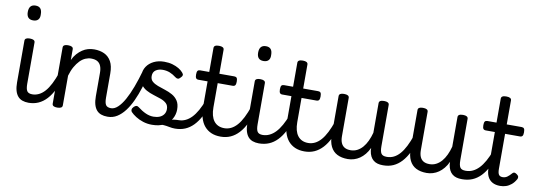

<svg xmlns="http://www.w3.org/2000/svg" viewBox="-61 -1192 4498 1608"><g transform="rotate(10 2188.5 -388.0)"><path d="M218 17Q188 17 164.5 8.5Q141 0 125.5 -18.5Q110 -37 102 -65.5Q94 -94 94 -135V-489Q94 -502 104.5 -508.5Q115 -515 136 -515Q158 -515 169 -508.5Q180 -502 180 -489V-138Q180 -94 192 -76Q204 -58 237 -58Q251 -58 258 -46.5Q265 -35 263.5 -20.5Q262 -6 251 5.5Q240 17 218 17ZM136 -669Q108 -669 94 -684.5Q80 -700 80 -731Q80 -763 94 -779Q108 -795 136 -795Q164 -795 177.5 -779Q191 -763 191 -731Q193 -700 178.5 -684.5Q164 -669 136 -669Z M217 17Q203 17 196.5 5.5Q190 -6 191.5 -20.5Q193 -35 204 -46.5Q215 -58 236 -58Q265 -58 292 -71Q319 -84 343 -111Q367 -138 388 -179.5Q409 -221 428 -276Q433 -291 445 -290.5Q457 -290 466.5 -280.5Q476 -271 473 -259Q453 -189 427.5 -137Q402 -85 370.5 -51Q339 -17 301 0Q263 17 217 17Z M888 17Q858 17 834.5 8.5Q811 0 795.5 -18.5Q780 -37 772 -65.5Q764 -94 764 -135V-334Q764 -368 754.5 -391.5Q745 -415 725 -427Q705 -439 671 -439Q647 -439 622.5 -428.5Q598 -418 576.5 -396Q555 -374 536.5 -341.5Q518 -309 505 -264V-11Q505 2 494 8.5Q483 15 461 15Q440 15 429.5 8.5Q419 2 419 -11V-489Q419 -502 429.5 -508.5Q440 -515 461 -515Q483 -515 494 -508.5Q505 -502 505 -489V-397Q520 -429 540 -451.5Q560 -474 583 -489.5Q606 -505 631 -512Q656 -519 683 -519Q732 -519 769.5 -501.5Q807 -484 828.5 -445.5Q850 -407 850 -343V-138Q850 -94 862 -76Q874 -58 907 -58Q921 -58 928 -46.5Q935 -35 933.5 -20.5Q932 -6 921 5.5Q910 17 888 17Z M891 17Q877 17 872.5 5.5Q868 -6 871 -20.5Q874 -35 883 -46.5Q892 -58 906 -58Q935 -58 963.5 -84.5Q992 -111 1018.5 -158.5Q1045 -206 1069.5 -271.5Q1094 -337 1116 -415Q1121 -432 1135 -433Q1149 -434 1160.5 -425.5Q1172 -417 1169 -402Q1154 -337 1134.5 -275Q1115 -213 1090.5 -160Q1066 -107 1036 -67.5Q1006 -28 970 -5.5Q934 17 891 17Z M1339 -20Q1372 -35 1396.5 -43.5Q1421 -52 1441.5 -55Q1462 -58 1481 -58Q1490 -58 1492 -46.5Q1494 -35 1490.5 -20.5Q1487 -6 1479.5 5.5Q1472 17 1463 17Q1439 17 1415 12Q1391 7 1367 5Q1343 3 1317 13ZM1267 19Q1227 19 1191.5 7.5Q1156 -4 1128.5 -21.5Q1101 -39 1084 -57Q1077 -65 1078 -77Q1079 -89 1092 -102Q1103 -112 1112 -114Q1121 -116 1132 -108Q1168 -80 1201.5 -65Q1235 -50 1268 -50Q1297 -50 1319.5 -59Q1342 -68 1355.5 -86.5Q1369 -105 1369 -131Q1369 -163 1350 -180.5Q1331 -198 1301.5 -208.5Q1272 -219 1239 -229Q1206 -239 1176.5 -255Q1147 -271 1128 -299Q1109 -327 1109 -374Q1109 -416 1130.5 -448.5Q1152 -481 1190.5 -500Q1229 -519 1279 -519Q1318 -519 1349 -510Q1380 -501 1403.5 -487Q1427 -473 1441 -456Q1452 -444 1450.5 -434Q1449 -424 1437 -413Q1426 -400 1415.5 -399Q1405 -398 1393 -407Q1366 -428 1338.5 -439Q1311 -450 1278 -450Q1243 -450 1219 -433.5Q1195 -417 1195 -383Q1195 -354 1213.5 -337.5Q1232 -321 1261.5 -310Q1291 -299 1324.5 -288.5Q1358 -278 1387.5 -261.5Q1417 -245 1435.5 -217Q1454 -189 1454 -143Q1454 -101 1433.5 -64Q1413 -27 1371.5 -4Q1330 19 1267 19Z M1463 17Q1449 17 1442.5 5.5Q1436 -6 1437.5 -20.5Q1439 -35 1450 -46.5Q1461 -58 1482 -58Q1512 -58 1539.5 -71Q1567 -84 1591 -109Q1615 -134 1637 -173Q1659 -212 1678 -264Q1683 -279 1695.5 -278Q1708 -277 1717 -268Q1726 -259 1723 -248Q1702 -180 1676.5 -130.5Q1651 -81 1619 -48Q1587 -15 1548.5 1Q1510 17 1463 17Z M1851 17Q1805 17 1770.5 2Q1736 -13 1712 -41.5Q1688 -70 1676 -112.5Q1664 -155 1664 -211V-420H1586Q1572 -420 1565.5 -429Q1559 -438 1559 -460Q1559 -483 1565.5 -491.5Q1572 -500 1586 -500H1664V-704Q1664 -717 1674.5 -723.5Q1685 -730 1707 -730Q1728 -730 1739 -723.5Q1750 -717 1750 -704V-500H1877Q1892 -500 1898.5 -491.5Q1905 -483 1905 -460Q1905 -438 1898.5 -429Q1892 -420 1877 -420H1750V-214Q1750 -176 1757.5 -147.5Q1765 -119 1780 -99Q1795 -79 1817.5 -68.5Q1840 -58 1869 -58Q1883 -58 1890 -46.5Q1897 -35 1895.5 -20.5Q1894 -6 1883 5.5Q1872 17 1851 17Z M1851 17Q1837 17 1830.5 5.5Q1824 -6 1825.5 -20.5Q1827 -35 1838 -46.5Q1849 -58 1870 -58Q1899 -58 1926 -71Q1953 -84 1977 -111Q2001 -138 2022 -179.5Q2043 -221 2062 -276Q2067 -291 2079 -290.5Q2091 -290 2100.5 -280.5Q2110 -271 2107 -259Q2087 -189 2061.5 -137Q2036 -85 2004.5 -51Q1973 -17 1935 0Q1897 17 1851 17Z M2177 17Q2147 17 2123.5 8.5Q2100 0 2084.5 -18.5Q2069 -37 2061 -65.5Q2053 -94 2053 -135V-489Q2053 -502 2063.5 -508.5Q2074 -515 2095 -515Q2117 -515 2128 -508.5Q2139 -502 2139 -489V-138Q2139 -94 2151 -76Q2163 -58 2196 -58Q2210 -58 2217 -46.5Q2224 -35 2222.5 -20.5Q2221 -6 2210 5.5Q2199 17 2177 17ZM2095 -669Q2067 -669 2053 -684.5Q2039 -700 2039 -731Q2039 -763 2053 -779Q2067 -795 2095 -795Q2123 -795 2136.5 -779Q2150 -763 2150 -731Q2152 -700 2137.5 -684.5Q2123 -669 2095 -669Z M2176 17Q2162 17 2155.5 5.5Q2149 -6 2150.5 -20.5Q2152 -35 2163 -46.5Q2174 -58 2195 -58Q2225 -58 2252.5 -71Q2280 -84 2304 -109Q2328 -134 2350 -173Q2372 -212 2391 -264Q2396 -279 2408.5 -278Q2421 -277 2430 -268Q2439 -259 2436 -248Q2415 -180 2389.5 -130.5Q2364 -81 2332 -48Q2300 -15 2261.5 1Q2223 17 2176 17Z M2564 17Q2518 17 2483.5 2Q2449 -13 2425 -41.5Q2401 -70 2389 -112.5Q2377 -155 2377 -211V-420H2299Q2285 -420 2278.5 -429Q2272 -438 2272 -460Q2272 -483 2278.5 -491.5Q2285 -500 2299 -500H2377V-704Q2377 -717 2387.5 -723.5Q2398 -730 2420 -730Q2441 -730 2452 -723.5Q2463 -717 2463 -704V-500H2590Q2605 -500 2611.5 -491.5Q2618 -483 2618 -460Q2618 -438 2611.5 -429Q2605 -420 2590 -420H2463V-214Q2463 -176 2470.5 -147.5Q2478 -119 2493 -99Q2508 -79 2530.5 -68.5Q2553 -58 2582 -58Q2596 -58 2603 -46.5Q2610 -35 2608.5 -20.5Q2607 -6 2596 5.5Q2585 17 2564 17Z M2564 17Q2550 17 2543.5 5.5Q2537 -6 2538.5 -20.5Q2540 -35 2551 -46.5Q2562 -58 2583 -58Q2612 -58 2639 -71Q2666 -84 2690 -111Q2714 -138 2735 -179.5Q2756 -221 2775 -276Q2780 -291 2792 -290.5Q2804 -290 2813.5 -280.5Q2823 -271 2820 -259Q2800 -189 2774.5 -137Q2749 -85 2717.5 -51Q2686 -17 2648 0Q2610 17 2564 17Z M2932 17Q2879 17 2842 -2Q2805 -21 2785.5 -60.5Q2766 -100 2766 -161V-489Q2766 -502 2776.5 -508.5Q2787 -515 2808 -515Q2830 -515 2841 -508.5Q2852 -502 2852 -489V-163Q2852 -129 2862 -106Q2872 -83 2892 -71.5Q2912 -60 2943 -60Q2973 -60 2998.5 -73Q3024 -86 3044.5 -109.5Q3065 -133 3080.5 -166Q3096 -199 3106 -237V-489Q3106 -502 3116.5 -508.5Q3127 -515 3149 -515Q3170 -515 3181 -508.5Q3192 -502 3192 -489V-138Q3192 -94 3204 -76Q3216 -58 3249 -58Q3263 -58 3270 -46.5Q3277 -35 3275.5 -20.5Q3274 -6 3263 5.5Q3252 17 3230 17Q3206 17 3186 11.5Q3166 6 3150.5 -6.5Q3135 -19 3125 -38.5Q3115 -58 3111 -85L3110 -109Q3095 -77 3075.5 -53.5Q3056 -30 3033.5 -14.5Q3011 1 2985 9Q2959 17 2932 17Z M3235 17Q3221 17 3214.5 5.5Q3208 -6 3209.5 -20.5Q3211 -35 3222 -46.5Q3233 -58 3254 -58Q3283 -58 3310 -71Q3337 -84 3361 -111Q3385 -138 3406 -179.5Q3427 -221 3446 -276Q3451 -291 3463 -290.5Q3475 -290 3484.5 -280.5Q3494 -271 3491 -259Q3471 -189 3445.5 -137Q3420 -85 3388.5 -51Q3357 -17 3319 0Q3281 17 3235 17Z M3603 17Q3550 17 3513 -2Q3476 -21 3456.5 -60.5Q3437 -100 3437 -161V-489Q3437 -502 3447.5 -508.5Q3458 -515 3479 -515Q3501 -515 3512 -508.5Q3523 -502 3523 -489V-163Q3523 -129 3533 -106Q3543 -83 3563 -71.5Q3583 -60 3614 -60Q3644 -60 3669.5 -73Q3695 -86 3715.5 -109.5Q3736 -133 3751.5 -166Q3767 -199 3777 -237V-489Q3777 -502 3787.5 -508.5Q3798 -515 3820 -515Q3841 -515 3852 -508.5Q3863 -502 3863 -489V-138Q3863 -94 3875 -76Q3887 -58 3920 -58Q3934 -58 3941 -46.5Q3948 -35 3946.5 -20.5Q3945 -6 3934 5.5Q3923 17 3901 17Q3877 17 3857 11.5Q3837 6 3821.5 -6.5Q3806 -19 3796 -38.5Q3786 -58 3782 -85L3781 -109Q3766 -77 3746.5 -53.5Q3727 -30 3704.5 -14.5Q3682 1 3656 9Q3630 17 3603 17Z M3906 17Q3892 17 3885.5 5.5Q3879 -6 3880.5 -20.5Q3882 -35 3893 -46.5Q3904 -58 3925 -58Q3955 -58 3982.5 -71Q4010 -84 4034 -109Q4058 -134 4080 -173Q4102 -212 4121 -264Q4126 -279 4138.5 -278Q4151 -277 4160 -268Q4169 -259 4166 -248Q4145 -180 4119.5 -130.5Q4094 -81 4062 -48Q4030 -15 3991.5 1Q3953 17 3906 17Z M4228 17Q4188 17 4161 1.5Q4134 -14 4120.5 -43Q4107 -72 4107 -113V-420H4030Q4015 -420 4008.5 -429Q4002 -438 4002 -460Q4002 -483 4008.5 -491.5Q4015 -500 4030 -500H4107V-704Q4107 -717 4117.5 -723.5Q4128 -730 4150 -730Q4172 -730 4183 -723.5Q4194 -717 4194 -704V-500H4320Q4335 -500 4341.5 -491.5Q4348 -483 4348 -460Q4348 -438 4341.5 -429Q4335 -420 4320 -420H4194V-122Q4194 -88 4203.5 -73.5Q4213 -59 4236 -59Q4258 -59 4275 -71Q4292 -83 4310 -104Q4320 -115 4330 -113Q4340 -111 4350 -103Q4363 -94 4364.5 -83.5Q4366 -73 4361 -64Q4345 -35 4323.5 -17Q4302 1 4278 9Q4254 17 4228 17Z"/></g></svg>

Font: Playwrite IT Moderna
Style: Regular
Weight: 400
Designer: Veronika Burian, José Scaglione
Foundry: TypeTogether
Version: Version 1.002